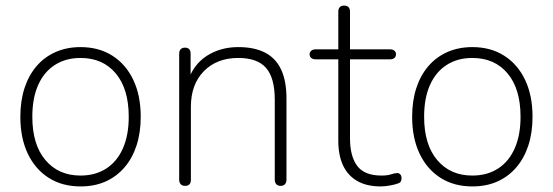

<svg xmlns="http://www.w3.org/2000/svg" viewBox="-20 -661 1984 689"><path d="M269 8Q203 8 154.5 -23Q106 -54 79.5 -110Q53 -166 53 -242Q53 -299 68 -345Q83 -391 111.5 -424Q140 -457 180 -474.5Q220 -492 269 -492Q335 -492 383.5 -461Q432 -430 458.5 -374Q485 -318 485 -242Q485 -185 470 -139Q455 -93 426.5 -60Q398 -27 358.5 -9.5Q319 8 269 8ZM269 -31Q322 -31 361 -56Q400 -81 421 -128.5Q442 -176 442 -242Q442 -342 395.5 -397.5Q349 -453 269 -453Q216 -453 177 -428Q138 -403 117 -356Q96 -309 96 -242Q96 -142 143 -86.5Q190 -31 269 -31Z M644 6Q634 6 628.5 0Q623 -6 623 -16V-468Q623 -479 628.5 -484.5Q634 -490 644 -490Q654 -490 659 -484.5Q664 -479 664 -468V-366H653Q673 -429 722 -460.5Q771 -492 835 -492Q893 -492 931.5 -472Q970 -452 989 -411Q1008 -370 1008 -308V-16Q1008 -6 1002.5 0Q997 6 987 6Q977 6 971.5 0Q966 -6 966 -16V-304Q966 -381 935 -417Q904 -453 835 -453Q758 -453 711.5 -405.5Q665 -358 665 -278V-16Q665 6 644 6Z M1346 8Q1296 8 1262 -11.5Q1228 -31 1211 -67.5Q1194 -104 1194 -156V-448H1113Q1103 -448 1097 -453Q1091 -458 1091 -466Q1091 -474 1097 -479Q1103 -484 1113 -484H1194V-619Q1194 -630 1199.5 -635.5Q1205 -641 1215 -641Q1225 -641 1230.5 -635.5Q1236 -630 1236 -619V-484H1379Q1390 -484 1395.5 -479Q1401 -474 1401 -466Q1401 -458 1395.5 -453Q1390 -448 1379 -448H1236V-165Q1236 -100 1262 -65.5Q1288 -31 1349 -31Q1370 -31 1383.5 -35.5Q1397 -40 1406 -40Q1412 -40 1416.5 -35Q1421 -30 1421 -21Q1421 -16 1418.5 -10.5Q1416 -5 1409 -3Q1399 1 1380.5 4.5Q1362 8 1346 8Z M1675 8Q1609 8 1560.5 -23Q1512 -54 1485.5 -110Q1459 -166 1459 -242Q1459 -299 1474 -345Q1489 -391 1517.5 -424Q1546 -457 1586 -474.5Q1626 -492 1675 -492Q1741 -492 1789.5 -461Q1838 -430 1864.5 -374Q1891 -318 1891 -242Q1891 -185 1876 -139Q1861 -93 1832.5 -60Q1804 -27 1764.5 -9.5Q1725 8 1675 8ZM1675 -31Q1728 -31 1767 -56Q1806 -81 1827 -128.5Q1848 -176 1848 -242Q1848 -342 1801.5 -397.5Q1755 -453 1675 -453Q1622 -453 1583 -428Q1544 -403 1523 -356Q1502 -309 1502 -242Q1502 -142 1549 -86.5Q1596 -31 1675 -31Z"/></svg>

Font: Nunito ExtraLight
Style: Regular
Weight: 200
Designer: Vernon Adams
Foundry: Vernon Adams
Version: Version 3.602;April 4, 2023;FontCreator 14.0.0.2856 64-bit